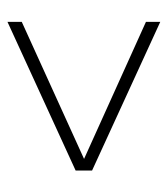

<svg xmlns="http://www.w3.org/2000/svg" viewBox="13 -590 457 524"><g transform="rotate(-90 242.0 -327.5)"><path d="M444.8 -536.1V-497.1L70.8 -327.1L444.8 -158.2V-119.1L39.1 -305.2V-350.1Z"/></g></svg>

Font: Montserrat-Arabic ExtraLight
Style: Regular
Weight: 275
Designer: Mohamed Gaber
Foundry: Kief Type Foundry
Version: Version 5.008;PS 005.008;hotconv 1.0.88;makeotf.lib2.5.64775